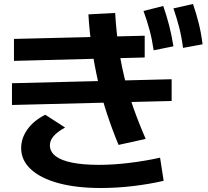

<svg xmlns="http://www.w3.org/2000/svg" viewBox="-20 -875 1040 962"><path d="M40 -349V-458L840 -478V-369ZM574 -149Q542 -226 516 -305Q490 -384 471.5 -466Q453 -548 440.5 -632Q428 -716 423 -803L557 -810Q562 -726 573 -647Q584 -568 602.5 -490.5Q621 -413 648 -336Q675 -259 710 -179ZM705 -587 50 -570V-680L705 -696ZM750 -623Q742 -677 729.5 -724Q717 -771 699 -820L798 -845Q815 -796 827.5 -747.5Q840 -699 849 -643ZM897 -635Q890 -690 878 -737Q866 -784 849 -833L947 -855Q964 -806 976 -757.5Q988 -709 995 -653ZM485 67Q362 67 272.5 42.5Q183 18 134.5 -27Q86 -72 86 -133Q86 -183 118 -227.5Q150 -272 207 -300L306 -236Q266 -214 247.5 -191.5Q229 -169 230 -145Q231 -114 259 -92.5Q287 -71 342 -60Q397 -49 476 -49Q548 -49 629.5 -59Q711 -69 782 -85L800 31Q726 48 645 57.5Q564 67 485 67Z"/></svg>

Font: M PLUS 1 Code
Style: Regular
Weight: 400
Designer: Coji Morishita
Foundry: UNDERFOREST DESIGN
Version: Version 1.005